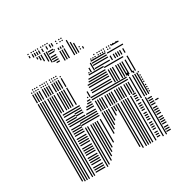

<svg xmlns="http://www.w3.org/2000/svg" viewBox="-200 -1086 1231 1260"><g transform="rotate(-30 416.0 -456.0)"><path d="M76 -8H68V-464H76ZM92 0H84V-464H92ZM108 0H100V-464H108ZM124 0H116V-464H124ZM148 0H140V-464H148ZM164 0H156V-464H164ZM248 -12H176V-20H248ZM248 -28H176V-36H248ZM248 -44H176V-52H248ZM248 -68H176V-76H248ZM248 -84H176V-92H248ZM248 -100H176V-108H248ZM248 -116H176V-124H248ZM248 -140H176V-148H248ZM248 -156H176V-164H248ZM248 -172H176V-180H248ZM248 -188H176V-196H248ZM248 -212H176V-220H248ZM248 -228H176V-236H248ZM248 -244H176V-252H248ZM248 -260H176V-268H248ZM248 -284H176V-292H248ZM248 -300H176V-308H248ZM248 -316H176V-324H248ZM248 -332H176V-340H248ZM248 -356H176V-364H248ZM248 -372H176V-380H248ZM248 -388H176V-396H248ZM248 -404H176V-412H248ZM248 -428H176V-436H248ZM248 -444H176V-452H248ZM268 -8H260V-304H268ZM284 -16H276V-304H284ZM308 -32H300V-304H308ZM324 -56H316V-304H324ZM340 -80H332V-304H340ZM356 -104H348V-304H356ZM380 -128H372V-304H380ZM384 -324H248V-332H384ZM384 -340H248V-348H384ZM384 -356H248V-364H384ZM304 -372H248V-380H304ZM384 -372H312V-380H384ZM304 -396H248V-404H304ZM384 -396H328V-404H384ZM304 -412H248V-420H304ZM384 -412H336V-420H384ZM304 -428H248V-436H304ZM384 -428H352V-436H384ZM304 -444H248V-452H304ZM384 -444H360V-452H384ZM412 -176H404V-336H412ZM428 -200H420V-336H428ZM444 -224H436V-336H444ZM460 -248H452V-336H460ZM484 -272H476V-336H484ZM500 -296H492V-336H500ZM516 -16H508V-336H516ZM532 0H524V-336H532ZM556 0H548V-336H556ZM572 0H564V-336H572ZM588 0H580V-336H588ZM604 0H596V-336H604ZM628 0H620V-336H628ZM664 -12H640V-20H664ZM664 -28H640V-36H664ZM664 -44H640V-52H664ZM664 -68H640V-76H664ZM664 -84H640V-92H664ZM664 -100H640V-108H664ZM664 -116H640V-124H664ZM664 -140H640V-148H664ZM664 -156H640V-164H664ZM664 -172H640V-180H664ZM664 -188H640V-196H664ZM664 -212H640V-220H664ZM664 -228H640V-236H664ZM664 -244H640V-252H664ZM664 -260H640V-268H664ZM664 -284H640V-292H664ZM664 -300H640V-308H664ZM664 -316H640V-324H664ZM664 -332H640V-340H664ZM412 -344H404V-424H412ZM428 -344H420V-424H428ZM444 -344H436V-424H444ZM460 -344H452V-424H460ZM484 -344H476V-424H484ZM500 -344H492V-424H500ZM516 -344H508V-424H516ZM532 -344H524V-424H532ZM556 -344H548V-424H556ZM572 -344H564V-424H572ZM588 -344H580V-424H588ZM604 -344H596V-424H604ZM628 -344H620V-424H628ZM644 -344H636V-424H644ZM660 -344H652V-424H660ZM664 -436H392V-444H664ZM664 -452H392V-460H664ZM684 0H676V-280H684ZM708 0H700V-280H708ZM744 -12H712V-20H744ZM744 -28H712V-36H744ZM744 -44H712V-52H744ZM744 -68H712V-76H744ZM744 -84H712V-92H744ZM744 -100H712V-108H744ZM744 -116H712V-124H744ZM744 -140H712V-148H744ZM744 -156H712V-164H744ZM744 -172H712V-180H744ZM744 -188H712V-196H744ZM744 -212H712V-220H744ZM744 -228H712V-236H744ZM744 -244H712V-252H744ZM744 -260H712V-268H744ZM776 -228H752V-236H776ZM684 -288H676V-448H684ZM708 -288H700V-448H708ZM724 -288H716V-448H724ZM740 -288H732V-448H740ZM752 -300H744V-308H752ZM752 -316H744V-324H752ZM752 -332H744V-340H752ZM752 -348H744V-356H752ZM752 -372H744V-380H752ZM752 -388H744V-396H752ZM752 -404H744V-412H752ZM752 -420H744V-428H752ZM752 -444H744V-452H752ZM684 -456H676V-480H684ZM724 -456H716V-472H724ZM76 -464H68V-592H76ZM92 -464H84V-592H92ZM108 -464H100V-592H108ZM124 -464H116V-592H124ZM148 -464H140V-592H148ZM164 -464H156V-592H164ZM180 -464H172V-592H180ZM196 -464H188V-592H196ZM220 -464H212V-592H220ZM236 -464H228V-592H236ZM252 -464H244V-592H252ZM268 -464H260V-592H268ZM292 -464H284V-592H292ZM380 -464H372V-472H380ZM396 -464H388V-504H396ZM568 -476H416V-484H568ZM568 -492H416V-500H568ZM568 -516H416V-524H568ZM568 -532H416V-540H568ZM568 -548H432V-556H568ZM568 -564H440V-572H568ZM568 -588H456V-596H568ZM588 -464H580V-560H588ZM604 -464H596V-560H604ZM620 -464H612V-560H620ZM644 -464H636V-560H644ZM660 -464H652V-560H660ZM676 -464H668V-560H676ZM692 -464H684V-560H692ZM716 -464H708V-560H716ZM712 -580H568V-588H712ZM740 -464H732V-576H740ZM76 -600H68V-664H76ZM92 -600H84V-664H92ZM108 -600H100V-664H108ZM124 -600H116V-664H124ZM148 -600H140V-664H148ZM164 -600H156V-664H164ZM180 -600H172V-664H180ZM196 -600H188V-664H196ZM220 -600H212V-664H220ZM236 -600H228V-664H236ZM252 -600H244V-664H252ZM268 -600H260V-664H268ZM292 -600H284V-664H292ZM468 -600H460V-608H468ZM484 -600H476V-632H484ZM508 -600H500V-656H508ZM624 -604H512V-612H624ZM624 -628H512V-636H624ZM624 -644H512V-652H624ZM624 -660H512V-668H624ZM644 -600H636V-632H644ZM668 -600H660V-632H668ZM684 -600H676V-632H684ZM700 -600H692V-632H700ZM716 -600H708V-632H716ZM740 -600H732V-632H740ZM752 -652H632V-660H752ZM76 -672H68V-680H76ZM92 -672H84V-680H92ZM108 -672H100V-680H108ZM124 -672H116V-680H124ZM148 -672H140V-680H148ZM164 -672H156V-680H164ZM180 -672H172V-680H180ZM196 -672H188V-680H196ZM220 -672H212V-680H220ZM236 -672H228V-680H236ZM252 -672H244V-680H252ZM268 -672H260V-680H268ZM292 -672H284V-680H292ZM524 -672H516V-680H524ZM540 -672H532V-680H540ZM556 -672H548V-680H556ZM580 -672H572V-680H580ZM596 -672H588V-680H596ZM612 -672H604V-680H612ZM628 -672H620V-680H628ZM652 -672H644V-680H652ZM668 -672H660V-680H668ZM736 -684H680V-692H736ZM92 -688H84V-696H92ZM108 -688H100V-696H108ZM124 -688H116V-696H124ZM148 -688H140V-696H148ZM164 -688H156V-696H164ZM180 -688H172V-696H180ZM196 -688H188V-696H196ZM220 -688H212V-696H220ZM236 -688H228V-696H236ZM252 -688H244V-696H252ZM268 -688H260V-696H268ZM556 -688H548V-696H556ZM580 -688H572V-696H580ZM596 -688H588V-696H596ZM612 -688H604V-696H612ZM628 -688H620V-696H628ZM652 -688H644V-696H652ZM668 -688H660V-696H668ZM684 -688H676V-696H684ZM700 -688H692V-696H700ZM724 -688H716V-696H724ZM222 -848H214V-864H222ZM238 -832H230V-864H238ZM254 -816H246V-864H254ZM278 -800H270V-864H278ZM294 -784H286V-864H294ZM338 -764H314V-772H338ZM338 -780H298V-788H338ZM338 -796H298V-804H338ZM338 -812H298V-820H338ZM338 -836H298V-844H338ZM338 -852H298V-860H338ZM346 -844H338V-852H346ZM374 -752H366V-824H374ZM390 -752H382V-824H390ZM406 -752H398V-824H406ZM374 -832H366V-848H374ZM390 -832H382V-848H390ZM406 -832H398V-848H406ZM446 -752H438V-816H446ZM462 -752H454V-816H462ZM478 -752H470V-816H478ZM498 -764H490V-772H498ZM498 -780H490V-788H498ZM518 -760H510V-776H518ZM446 -816H438V-864H446ZM462 -816H454V-840H462ZM478 -816H470V-824H478ZM182 -880H174V-896H182ZM206 -872H198V-896H206ZM222 -872H214V-896H222ZM238 -872H230V-896H238ZM254 -872H246V-896H254ZM278 -872H270V-896H278ZM310 -872H302V-896H310ZM334 -872H326V-896H334ZM350 -872H342V-896H350ZM382 -872H374V-880H382ZM406 -872H398V-880H406ZM422 -872H414V-880H422ZM382 -888H374V-896H382ZM406 -888H398V-896H406ZM422 -888H414V-896H422ZM182 -904H174V-912H182ZM206 -904H198V-912H206ZM222 -904H214V-912H222ZM238 -904H230V-912H238ZM254 -904H246V-912H254ZM278 -904H270V-912H278ZM294 -904H286V-912H294ZM310 -904H302V-912H310ZM326 -904H318V-912H326Z"/></g></svg>

Font: Rubik Lines
Style: Regular
Weight: 400
Designer: Hubert and Fischer, NaN
Foundry: Hubert and Fischer, NaN
Version: Version 2.201